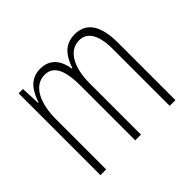

<svg xmlns="http://www.w3.org/2000/svg" viewBox="-128 -709 878 878"><g transform="rotate(-45 311.5 -269.5)"><path d="M442 -539C377 -539 346 -497 325 -437H322C314 -491 286 -539 219 -539C148 -539 121 -483 105 -435H102L98 -529H70V0H107V-326C107 -417 138 -505 214 -505C261 -505 295 -471 295 -354V0H332V-332C332 -438 372 -505 437 -505C484 -505 518 -467 518 -367V0H555V-371C555 -487 514 -539 442 -539Z"/></g></svg>

Font: Noto Sans Georgian ExtraCondensed ExtraLight
Style: Regular
Weight: 200
Width: 2
Designer: Monotype Design Team, Akaki Razmadze
Foundry: Google LLC
Version: Version 2.005